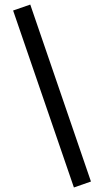

<svg xmlns="http://www.w3.org/2000/svg" viewBox="-20 -807 462 836"><path d="M301.8 9.3 37.1 -761.2 111.8 -787.1 376 -16.6Z"/></svg>

Font: Voltaire
Style: Regular
Weight: 400
Designer: Yvonne Schttler
Foundry: Yvonne Schttler
Version: Version 1.003